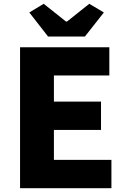

<svg xmlns="http://www.w3.org/2000/svg" viewBox="-20 -995 670 1015"><path d="M86 0V-745H558V-596H265V-458H514V-308H265V-150H569V0ZM234 -802 135 -929 211 -975 329 -881H334L452 -975L529 -929L429 -802Z"/></svg>

Font: Noto Sans SC Black
Style: Regular
Weight: 900
Designer: Ryoko NISHIZUKA  (kana, bopomofo & ideographs); Paul D. Hunt (Latin, Greek & Cyrillic); Sandoll Communications , Soo-you
Foundry: Adobe
Version: Version 2.004-H2;hotconv 1.0.118;makeotfexe 2.5.65603